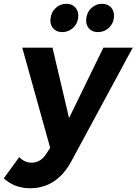

<svg xmlns="http://www.w3.org/2000/svg" viewBox="-78 -789 718 1010"><path d="M-58.1 148.9 22.9 38.1Q53.2 66.9 87.9 66.9Q136.2 66.9 166 19L186 -11.2L39.1 -538.1H198.2L285.2 -168L465.8 -538.1H620.1L296.9 60.1Q220.2 201.2 80.1 201.2Q-1.5 201.2 -58.1 148.9ZM188 -693.8Q192.4 -726.6 215.8 -747.8Q239.3 -769 271 -769Q302.7 -769 320.1 -747.8Q337.4 -726.6 333 -693.8Q328.6 -661.6 304.7 -640.9Q280.8 -620.1 249 -620.1Q217.8 -620.1 200.7 -640.9Q183.6 -661.6 188 -693.8ZM376 -693.8Q380.4 -726.6 403.8 -747.8Q427.2 -769 459 -769Q490.7 -769 508.1 -747.8Q525.4 -726.6 521 -693.8Q516.6 -661.6 492.7 -640.9Q468.8 -620.1 437 -620.1Q405.8 -620.1 388.7 -640.9Q371.6 -661.6 376 -693.8Z"/></svg>

Font: Trueno SemiBold
Style: Italic
Weight: 600
Designer: Julieta Ulanovsky
Foundry: Julieta Ulanovsky
Version: Version 3.001b | FøM Fix